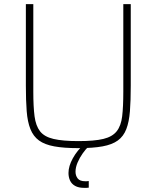

<svg xmlns="http://www.w3.org/2000/svg" viewBox="-20 -708 757 928"><path d="M359 8Q289 8 242.5 -0.5Q196 -9 168.5 -29Q141 -49 127 -84Q113 -119 109 -170.5Q105 -222 105 -294V-688H141V-264Q141 -192 147 -146Q153 -100 173.5 -73.5Q194 -47 238.5 -36.5Q283 -26 359 -26Q436 -26 479.5 -36.5Q523 -47 544 -73.5Q565 -100 570.5 -146Q576 -192 576 -264V-688H612V-294Q612 -222 608 -170.5Q604 -119 590.5 -84Q577 -49 549.5 -29Q522 -9 475.5 -0.5Q429 8 359 8ZM387 200Q360 200 343 190.5Q326 181 318.5 164.5Q311 148 311 128Q311 95 332 57Q353 19 386 -10L408 0Q395 12 380 33Q365 54 355 77.5Q345 101 345 122Q345 141 355.5 154.5Q366 168 392 168Q395 168 398.5 168Q402 168 409 167V199Q402 200 398 200Q394 200 387 200Z"/></svg>

Font: Saira Thin Thin
Style: Regular
Weight: 250
Version: Version 1.101